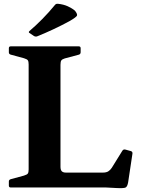

<svg xmlns="http://www.w3.org/2000/svg" viewBox="-20 -995 756 1019"><path d="M37 0Q27 0 27 -10V-32Q27 -41 37 -44L107 -63Q124 -68 128 -74.5Q132 -81 132 -96V-653Q132 -668 128 -674.5Q124 -681 107 -686L37 -705Q27 -708 27 -717V-739Q27 -749 37 -749H398Q408 -749 408 -739V-718Q408 -708 399 -705L324 -685Q311 -681 306 -675Q301 -669 301 -651V-110Q301 -93 308 -86Q315 -79 330 -79H526Q544 -79 554.5 -85.5Q565 -92 573 -104L630 -196Q636 -204 646 -201L675 -193Q684 -190 683 -180L660 -27Q656 -5 647 0Q638 5 599 3L542 0ZM138 -819Q129 -823 136 -830Q169 -858 204.5 -894Q240 -930 271 -968Q277 -976 287 -975Q317 -972 340 -961.5Q363 -951 378 -938Q392 -920 388.5 -912Q385 -904 351 -884Q309 -861 262 -839Q215 -817 177 -802Q169 -799 160 -804Z"/></svg>

Font: Hahmlet
Style: Bold
Weight: 700
Designer: Minjoo Ham & Mark Frömberg
Foundry: hypertype
Version: Version 1.002; ttfautohint (v1.8.3)